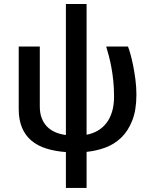

<svg xmlns="http://www.w3.org/2000/svg" viewBox="-20 -744 750 956"><path d="M411.1 -724.1V-73.2Q440.9 -78.6 466.1 -93Q491.2 -107.4 509.5 -130.9Q527.8 -154.3 537.8 -187.3Q547.9 -220.2 547.9 -263.2Q547.9 -304.2 544.2 -340.6Q540.5 -377 534.7 -408.2Q528.8 -439.5 522 -465.6Q515.1 -491.7 508.8 -512.2H617.2Q622.1 -500.5 629.2 -475.8Q636.2 -451.2 642.8 -418.5Q649.4 -385.7 654.3 -348.1Q659.2 -310.5 659.2 -272.9Q659.2 -195.8 638.4 -143.6Q617.7 -91.3 583.3 -58.3Q548.8 -25.4 504.2 -9Q459.5 7.3 411.1 12.2V191.9H308.1V13.2Q254.9 9.3 211.4 -4.2Q168 -17.6 137.2 -43.2Q106.4 -68.8 89.8 -107.9Q73.2 -147 73.2 -201.2V-512.2H178.2V-213.9Q178.2 -181.2 187.5 -156.5Q196.8 -131.8 213.6 -114.3Q230.5 -96.7 254.4 -86.2Q278.3 -75.7 308.1 -71.8V-724.1Z"/></svg>

Font: Lorenzo Sans Medium
Style: Regular
Weight: 500
Foundry: Intel Corporation
Version: Version 1.00; ttfautohint (v1.5)